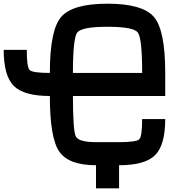

<svg xmlns="http://www.w3.org/2000/svg" viewBox="-20 -895 1040 1040"><path d="M562.5 -750Q421.9 -750 398.4 -718.8Q375 -687.5 375 -500H750Q750 -687.5 726.6 -718.8Q703.1 -750 562.5 -750ZM250 -375Q109.4 -375 54.7 -429.7Q0 -484.4 0 -625H125Q125 -531.2 140.6 -515.6Q156.2 -500 250 -500Q250 -734.4 312.5 -804.7Q375 -875 562.5 -875Q750 -875 812.5 -804.7Q875 -734.4 875 -500V-375H375Q375 -187.5 390.6 -156.2Q406.2 -125 500 -125H625Q718.8 -125 734.4 -140.6Q750 -156.2 750 -250H875Q875 -109.4 820.3 -54.7Q765.6 0 625 0V125H500V0Q351.6 0 300.8 -74.2Q250 -148.4 250 -375Z"/></svg>

Font: CraftyPE
Style: Regular
Weight: 400
Designer: Erek Butcher
Foundry: Haunted Coop
Version: Version 0.018;April 4, 2024;FontCreator 15.0.0.2962 64-bit